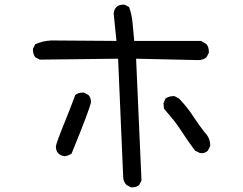

<svg xmlns="http://www.w3.org/2000/svg" viewBox="-20 -764 1040 821"><path d="M546 37H540L521 27Q509 14 507 -2L485 -513L150 -509L131 -519Q121 -532 121 -550V-556L131 -575Q162 -589 199 -591L478 -589L466 -707Q471 -744 507 -744H513L532 -734Q544 -701 547 -664Q550 -627 554 -589H840L863 -575Q873 -562 873 -544V-538L863 -519Q848 -507 828 -507L562 -513L585 8L575 27Q564 37 546 37ZM257 -96Q219 -101 219 -138Q219 -149 260 -250Q282 -304 302 -358Q315 -368 333 -368H339L358 -358Q369 -346 369 -329Q369 -310 286 -107Q272 -98 257 -96ZM842 -109 834 -110 814 -120Q783 -161 756 -203Q729 -245 694 -284L681 -300L679 -323L688 -343Q703 -353 722 -353H726L745 -343Q779 -308 803.5 -270.5Q828 -233 855 -198Q879 -175 879 -140L869 -120Q858 -109 842 -109Z"/></svg>

Font: Xiaolai Mono SC
Style: Regular
Weight: 400
Monospace: yes
Designer: LXGW / Nozomi Seto
Version: Version 3.113;September 30, 2024